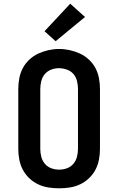

<svg xmlns="http://www.w3.org/2000/svg" viewBox="-20 -1011 640 1039"><path d="M300 8Q271 8 242 3.5Q213 -1 186.5 -13.5Q160 -26 138.5 -46.5Q117 -67 103.5 -92.5Q90 -118 84.5 -147Q79 -176 79 -205V-530Q79 -559 84.5 -588Q90 -617 103.5 -642.5Q117 -668 139 -688.5Q161 -709 187 -721Q213 -733 242 -739.5Q271 -746 300 -746Q329 -746 358 -739.5Q387 -733 413 -721Q439 -709 461 -688.5Q483 -668 496.5 -642.5Q510 -617 515.5 -588Q521 -559 521 -530V-205Q521 -176 515.5 -147Q510 -118 496.5 -92.5Q483 -67 461.5 -46.5Q440 -26 413.5 -13.5Q387 -1 358 3.5Q329 8 300 8ZM300 -93Q322 -93 342.5 -100.5Q363 -108 377 -124.5Q391 -141 396.5 -162.5Q402 -184 402 -205V-530Q402 -552 396.5 -573.5Q391 -595 377 -611Q363 -627 341.5 -634.5Q320 -642 299 -642Q277 -642 256.5 -634Q236 -626 222.5 -610Q209 -594 203.5 -572.5Q198 -551 198 -530V-205Q198 -184 203.5 -162.5Q209 -141 223 -124.5Q237 -108 257.5 -100.5Q278 -93 300 -93ZM281 -788 221 -842 360 -991 440 -919Z"/></svg>

Font: Iosevka Slab Extended
Style: Bold
Weight: 700
Width: 7
Monospace: yes
Designer: Belleve Invis
Foundry: Belleve Invis
Version: Version 11.1.0; ttfautohint (v1.8.3)